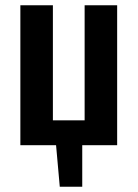

<svg xmlns="http://www.w3.org/2000/svg" viewBox="-20 -549 520 726"><path d="M423 0H291V157H206L192 0H57V-529H180V-94H300V-529H423Z"/></svg>

Font: Fira Sans Compressed Medium
Style: Regular
Weight: 500
Width: 1
Designer: bBox Type GmbH & Carrois Corporate GbR & Edenspiekermann AG
Foundry: bBox Type GmbH & Carrois Corporate GbR & Edenspiekermann AG
Version: Version 4.301